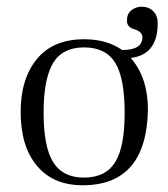

<svg xmlns="http://www.w3.org/2000/svg" viewBox="-20 -546 505 576"><path d="M42 -210Q42 -310.1 90.8 -369.1Q139.6 -428.2 231.9 -428.2Q324.7 -428.2 374 -370.1Q423.8 -311.5 423.8 -216.8Q419.4 9.8 228 9.8Q139.2 9.8 90.8 -48.8Q42 -106.4 42 -210ZM110.8 -208Q110.8 -106 139.2 -60.1Q168 -13.2 231.9 -13.2Q297.9 -13.2 326.2 -61Q354 -106 354 -208Q354 -310.1 326.2 -356.9Q297.4 -403.8 231.9 -403.8Q168 -403.8 139.2 -356.9Q110.8 -309.1 110.8 -208ZM347.2 -396Q407.2 -396 407.2 -434.1Q407.2 -450.7 383.8 -458Q360.8 -463.9 360.8 -483.9Q360.8 -504.9 374 -515.1Q387.7 -525.9 404.8 -525.9Q426.3 -525.9 439.9 -512.2Q453.1 -499 453.1 -476.1Q453.1 -372.6 356 -371.1Z"/></svg>

Font: Unna Light
Style: Regular
Weight: 300
Designer: Jorge de Buen Unna
Foundry: Omnibus-Type
Version: Version 2.007;PS 002.007;hotconv 1.0.88;makeotf.lib2.5.64775